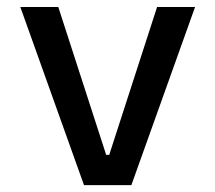

<svg xmlns="http://www.w3.org/2000/svg" viewBox="-20 -538 626 558"><path d="M224.1 0 39.1 -517.6H149.4L288.6 -87.9H297.4L436.5 -517.6H546.9L361.8 0Z"/></svg>

Font: Cascadia Mono PL
Style: Regular
Weight: 400
Monospace: yes
Designer: Aaron Bell
Foundry: Saja Typeworks
Version: Version 2102.003